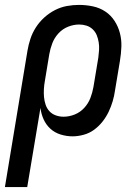

<svg xmlns="http://www.w3.org/2000/svg" viewBox="-50 -548 570 783"><path d="M-30 215 62 -341Q66 -365 74 -389.5Q82 -414 96.5 -436.5Q111 -459 131 -477Q151 -495 174.5 -507Q198 -519 223 -523.5Q248 -528 272 -528Q301 -528 329 -522Q357 -516 379.5 -501Q402 -486 417 -463Q432 -440 439 -413Q446 -386 445 -357.5Q444 -329 439 -299L419 -179Q416 -157 409.5 -135Q403 -113 393 -92Q383 -71 368 -52Q353 -33 334 -19Q315 -5 291.5 1.5Q268 8 246 8Q221 8 197 0.5Q173 -7 155.5 -23Q138 -39 128 -61Q118 -83 115 -108L61 215ZM209 -72Q232 -72 254.5 -81Q277 -90 293.5 -108Q310 -126 318.5 -148Q327 -170 331 -193L351 -313Q353 -328 354 -344Q355 -360 352.5 -375.5Q350 -391 344.5 -404.5Q339 -418 328 -428.5Q317 -439 302.5 -443.5Q288 -448 273 -448Q250 -448 227.5 -439Q205 -430 188.5 -412Q172 -394 163.5 -372Q155 -350 151 -327L133 -218Q130 -202 129 -185Q128 -168 129.5 -152Q131 -136 136 -121Q141 -106 151.5 -94.5Q162 -83 177.5 -77.5Q193 -72 209 -72Z"/></svg>

Font: Iosevka Term Curly Md Obl
Style: Regular
Weight: 500
Italic angle: -9°
Designer: Belleve Invis
Foundry: Belleve Invis
Version: Version 32.3.0